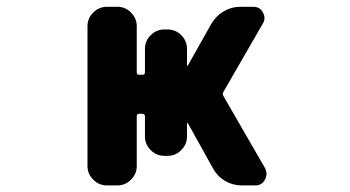

<svg xmlns="http://www.w3.org/2000/svg" viewBox="-20 -569 1040 571"><path d="M698.2 -17.6Q671.9 -17.6 648.9 -31.2Q626 -44.9 613.3 -68.4L539.1 -202.1Q539.1 -203.1 537.6 -203.1Q536.1 -203.1 536.1 -201.2V-163.1Q536.1 -139.6 519 -122.6Q502 -105.5 478.5 -105.5H468.8Q445.3 -105.5 428.2 -122.6Q411.1 -139.6 411.1 -163.1V-222.7Q411.1 -230.5 404.3 -230.5H393.6Q386.7 -230.5 386.7 -222.7V-75.2Q386.7 -51.8 369.6 -34.7Q352.5 -17.6 329.1 -17.6H297.9Q274.4 -17.6 257.3 -34.7Q240.2 -51.8 240.2 -75.2V-491.2Q240.2 -514.6 257.3 -531.7Q274.4 -548.8 297.9 -548.8H329.1Q352.5 -548.8 369.6 -531.7Q386.7 -514.6 386.7 -491.2V-354.5Q386.7 -346.7 393.6 -346.7H404.3Q411.1 -346.7 411.1 -354.5V-423.8Q411.1 -447.3 428.2 -464.4Q445.3 -481.4 468.8 -481.4H478.5Q502 -481.4 519 -464.4Q536.1 -447.3 536.1 -423.8V-375Q536.1 -374 537.6 -373.5Q539.1 -373 539.1 -375L608.4 -498Q622.1 -521.5 645 -535.2Q668 -548.8 694.3 -548.8H733.4Q752.9 -548.8 761.7 -532.2Q766.6 -523.4 766.6 -515.1Q766.6 -506.8 761.7 -499L644.5 -295.9Q640.6 -290 644.5 -283.2L768.6 -68.4Q772.5 -59.6 772.5 -51.3Q772.5 -43 767.6 -34.2Q758.8 -17.6 739.3 -17.6Z"/></svg>

Font: Rounded Mgen+ 1m bold
Style: Bold
Weight: 700
Designer: [Source Han Sans]
Ryoko NISHIZUKA  (kana & ideographs); Paul D. Hunt (Latin, Greek & Cyrillic); Wenlong ZHANG  (bopomofo
Version: Version 1.059.20150602